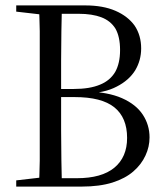

<svg xmlns="http://www.w3.org/2000/svg" viewBox="-20 -690 613 710"><path d="M40 0H175V-36H153L40 -23ZM124 0H209Q208 -44 207 -97Q206 -150 206 -207V-319V-360V-467Q206 -522 207 -575Q208 -627 209 -670H124Q126 -627 127 -575Q127 -522 127 -467V-360V-314V-206Q127 -149 127 -96Q126 -43 124 0ZM160 0H282Q348 0 396 -15Q443 -30 473 -56Q503 -82 518 -115Q533 -147 533 -182Q533 -228 508 -266Q483 -304 431 -327Q379 -350 296 -352V-344Q367 -346 412 -370Q457 -393 480 -430Q502 -467 502 -511Q502 -559 478 -595Q453 -630 407 -650Q361 -670 295 -670H160V-639H271Q321 -639 355 -626Q389 -613 407 -584Q424 -554 424 -505Q424 -456 406 -424Q387 -392 350 -377Q312 -361 253 -361H160V-331H256Q356 -331 403 -293Q450 -255 450 -180Q450 -109 403 -70Q356 -31 264 -31H160ZM40 -647 153 -634H175V-670H40Z"/></svg>

Font: Source Serif 4 48pt
Style: Regular
Weight: 400
Designer: Frank Grie√ühammer
Foundry: Adobe Systems Incorporated
Version: Version 4.004;hotconv 1.0.116;makeotfexe 2.5.65601